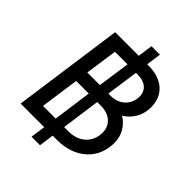

<svg xmlns="http://www.w3.org/2000/svg" viewBox="-260 -982 1219 1219"><g transform="rotate(45 349.5 -372.5)"><path d="M45 0H257L243 100H319L333 0H373C534 0 643 -98 643 -244C643 -307 614 -365 555 -401C615 -438 648 -499 648 -569C648 -677 573 -745 450 -745H437L451 -845H375L361 -745H149ZM156 -90 193 -351H306L270 -90ZM205 -439 236 -656H349L318 -439ZM346 -90 382 -351H414C494 -351 544 -306 544 -237C544 -150 480 -90 387 -90ZM394 -439 425 -656H439C506 -656 548 -623 548 -565C548 -493 493 -439 416 -439Z"/></g></svg>

Font: Mluvka Medium
Style: Italic
Weight: 500
Italic angle: -8°
Designer: Modified by Jiří Krblich, Original typeface by Gumpita Rahayu
Foundry: Gumpita Rahayu & Jiří Krblich
Version: Version 2.000;Glyphs 3.1.1 (3134)